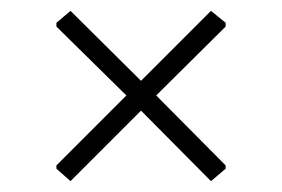

<svg xmlns="http://www.w3.org/2000/svg" viewBox="-20 -444 520 354"><path d="M369 -424 396 -402V-395L268 -268L396 -139V-133L369 -110L240 -240L110 -110L84 -133V-139L213 -268L84 -395V-402L110 -424L240 -295Z"/></svg>

Font: Alegreya Sans SC Light
Style: Regular
Weight: 300
Designer: Juan Pablo del Peral
Foundry: Huerta Tipografica
Version: Version 2.007